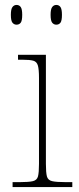

<svg xmlns="http://www.w3.org/2000/svg" viewBox="-20 -758 320 778"><path d="M31 0V-20H61Q97 -20 113.5 -24Q130 -28 134 -43.5Q138 -59 138 -94V-442Q138 -477 133.5 -492.5Q129 -508 115 -512Q101 -516 71 -516H53V-536H166V-94Q166 -59 170 -43.5Q174 -28 191 -24Q208 -20 245 -20H273V0ZM208 -658Q198 -658 191.5 -666Q185 -674 185 -698Q185 -721 191.5 -729.5Q198 -738 208 -738Q219 -738 225 -729.5Q231 -721 231 -698Q231 -674 225 -666Q219 -658 208 -658ZM47 -658Q37 -658 30.5 -666Q24 -674 24 -698Q24 -721 30.5 -729.5Q37 -738 47 -738Q58 -738 64 -729.5Q70 -721 70 -698Q70 -674 64 -666Q58 -658 47 -658Z"/></svg>

Font: Noto Serif Ethiopic Thin
Style: Regular
Weight: 250
Version: Version 2.102